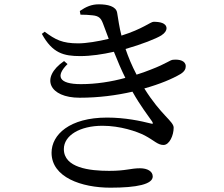

<svg xmlns="http://www.w3.org/2000/svg" viewBox="-20 -817 1040 890"><path d="M352 -557C401 -557 455 -565 508 -577C525 -534 543 -492 561 -456C496 -438 425 -427 355 -427C251 -427 237 -465 293 -520L277 -534C164 -456 209 -364 349 -364C437 -364 520 -375 594 -392C631 -326 668 -279 685 -254C691 -244 690 -241 677 -245C633 -256 561 -272 476 -272C303 -272 219 -193 219 -109C219 5 358 53 492 53C615 53 688 37 688 1C688 -23 663 -37 629 -37C585 -37 565 -25 486 -25C395 -25 276 -39 276 -126C276 -189 350 -234 455 -234C537 -234 614 -208 651 -189C696 -165 711 -145 738 -145C765 -145 785 -189 785 -225C785 -255 727 -282 649 -407C721 -427 780 -452 817 -474C836 -486 841 -498 841 -510C841 -535 812 -543 783 -540C769 -540 754 -523 678 -494C658 -486 636 -478 613 -471C591 -513 575 -552 562 -590C639 -612 704 -638 728 -653C745 -664 752 -676 752 -686C751 -711 720 -716 692 -716C678 -716 642 -683 543 -652C533 -690 528 -729 523 -758C518 -788 479 -797 438 -797C405 -797 379 -786 350 -766L353 -749C372 -749 392 -748 409 -746C439 -743 448 -732 457 -709L484 -637C435 -625 379 -616 343 -616C268 -616 237 -633 187 -670L174 -660C223 -570 276 -557 352 -557Z"/></svg>

Font: Source Han Serif CN Medium
Style: Regular
Weight: 500
Designer: Ryoko NISHIZUKA 西塚涼子 (kana & ideographs); Frank Grießhammer (Latin, Greek & Cyrillic); Wenlong ZHANG 张文龙 (bopomofo); San
Foundry: Adobe
Version: Version 2.002;hotconv 1.1.0;makeotfexe 2.6.0